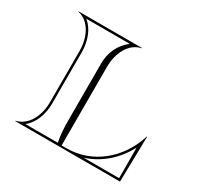

<svg xmlns="http://www.w3.org/2000/svg" viewBox="-132 -755 935 909"><g transform="rotate(30 335.0 -300.0)"><path d="M419.4 -12C502.2 -38 570.6 -98.5 612.5 -178.5L613.2 -12ZM300 -10V-440C300 -517.8 336.7 -585.7 398 -598V-600H52V-598C113.3 -585.7 150 -517.8 150 -440V-160C150 -82.9 113.7 -15.5 52 -2V0H625L630 -248H628C584.5 -106.7 467.8 -10 327 -10ZM268 -140C268 -94.7 269.2 -56.2 278 -12L100.6 -12C141.2 -43.8 162 -99.7 162 -160V-440C162 -500.9 140.1 -557.4 101.3 -588H338.7C292 -551.2 268 -499.8 268 -440Z"/></g></svg>

Font: Sortefax
Style: Medium
Weight: 500
Designer: gluk
Foundry: gluk
Version: Version 0.261